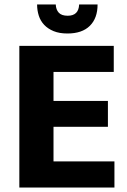

<svg xmlns="http://www.w3.org/2000/svg" viewBox="-20 -834 563 854"><path d="M66 -630H486V-514H218V-385H460V-270H218V-116H489V0H66ZM228 -814Q229 -791 241.5 -777.5Q254 -764 281 -764Q330 -764 332 -814H414Q414 -753 379.5 -719Q345 -685 280 -685Q244 -685 218.5 -695.5Q193 -706 176.5 -723.5Q160 -741 152.5 -764.5Q145 -788 145 -814Z"/></svg>

Font: Mukta Mahee ExtraBold
Style: Regular
Weight: 800
Designer: Shuchita Grover, Noopur Datye, Girish Dalvi, Yashodeep Gholap
Foundry: Ek Type
Version: Version 2.538;PS 1.000;hotconv 16.6.51;makeotf.lib2.5.65220;